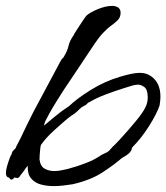

<svg xmlns="http://www.w3.org/2000/svg" viewBox="-24 -611 564 651"><path d="M158 20Q135 20 114.5 14.5Q94 9 81.5 -6Q69 -21 70 -48H69Q64 -41 63.5 -41Q63 -41 58 -33Q54 -27 50 -22.5Q46 -18 43 -13Q39 -6 31.5 -8Q24 -10 24 -8Q19 -2 15 -2Q11 -2 8.5 -6.5Q6 -11 5 -9Q-4 -11 -4 -25Q-4 -33 -0.5 -46Q3 -59 10 -78V-77Q11 -82 13.5 -85Q16 -88 16 -90Q16 -96 23.5 -103Q31 -110 30 -111V-112Q33 -117 38.5 -128.5Q44 -140 47 -145Q58 -168 69 -191Q80 -214 89 -231L182 -405V-404Q183 -408 186.5 -411.5Q190 -415 191 -416Q205 -439 208.5 -456Q212 -473 228 -495H227Q230 -500 238.5 -513Q247 -526 255.5 -539Q264 -552 268 -557Q279 -568 306.5 -579.5Q334 -591 356 -591Q368 -591 376 -586Q384 -581 385 -569Q385 -553 376 -543.5Q367 -534 353.5 -524.5Q340 -515 325 -499Q312 -486 285 -445Q258 -404 223 -352Q189 -302 170.5 -272Q152 -242 143.5 -226.5Q135 -211 131 -203Q128 -197 127 -192.5Q126 -188 125 -185Q142 -199 163.5 -217Q185 -235 210 -251Q237 -277 284.5 -306.5Q332 -336 384 -351Q404 -357 420.5 -360.5Q437 -364 450 -364Q473 -364 489 -352Q520 -330 520 -283Q520 -270 517 -253Q507 -224 481 -183Q455 -142 426 -113Q423 -110 422.5 -105.5Q422 -101 416 -94Q412 -89 402.5 -83Q393 -77 389 -75Q364 -53 323.5 -26.5Q283 0 221 14H220Q207 16 191 18Q175 20 158 20ZM160 -31Q172 -31 184 -33.5Q196 -36 205 -38Q239 -47 267 -58Q295 -69 313 -81Q321 -87 331 -91Q341 -95 346 -100Q350 -104 354.5 -109.5Q359 -115 363 -118Q373 -128 379.5 -135Q386 -142 394 -151Q415 -174 438 -202Q461 -230 469 -247Q477 -263 477 -281Q477 -294 473.5 -304Q470 -314 462 -318Q453 -324 444 -324Q435 -324 423.5 -320.5Q412 -317 396 -312Q364 -302 332.5 -290Q301 -278 276 -263V-264Q272 -260 268.5 -256.5Q265 -253 260 -252H261Q252 -248 245 -240.5Q238 -233 229 -226Q223 -222 217 -218Q211 -214 205 -209Q186 -193 159 -168.5Q132 -144 115 -120Q114 -119 112.5 -107.5Q111 -96 110.5 -84.5Q110 -73 110 -70Q113 -47 127.5 -39Q142 -31 160 -31Z"/></svg>

Font: Vujahday Script
Style: Regular
Weight: 400
Designer: Robert E. Leuschke
Foundry: Robert E. Leuschke
Version: Version 1.010; ttfautohint (v1.8.3)